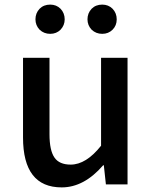

<svg xmlns="http://www.w3.org/2000/svg" viewBox="-20 -801 660 834"><path d="M80 -204V-550H195V-218Q195 -147 217 -116Q238 -86 287 -86Q354 -86 419 -168V-550H534V0H440L431 -83H428Q345 13 248 13Q80 13 80 -204ZM152 -672Q134 -691 134 -717Q134 -744 152 -763Q170 -781 198 -781Q225 -781 243 -763Q261 -744 261 -717Q261 -691 243 -672Q225 -654 198 -654Q171 -654 152 -672ZM378 -672Q360 -691 360 -717Q360 -744 378 -763Q396 -781 424 -781Q451 -781 469 -763Q487 -744 487 -717Q487 -690 469 -672Q451 -654 424 -654Q397 -654 378 -672Z"/></svg>

Font: Noto Sans S Chinese Medium
Style: Regular
Weight: 500
Designer: Ryoko NISHIZUKA  (kana & ideographs); Paul D. Hunt (Latin, Greek & Cyrillic); Wenlong ZHANG  (bopomofo); Sandoll Communi
Foundry: Adobe Systems Incorporated
Version: Version 1.000;PS 1;hotconv 1.0.78;makeotf.lib2.5.61930